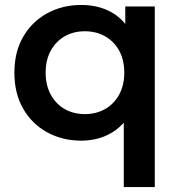

<svg xmlns="http://www.w3.org/2000/svg" viewBox="-20 -560 726 774"><path d="M308 7Q231 7 169.5 -27Q108 -61 73 -122.5Q38 -184 38 -267Q38 -350 73 -411Q108 -472 169.5 -506Q231 -540 308 -540Q377 -540 429.5 -510.5Q482 -481 512.5 -421Q543 -361 543 -267Q543 -174 511.5 -113.5Q480 -53 427 -23Q374 7 308 7ZM322 -100Q367 -100 403 -120Q439 -140 460 -178Q481 -216 481 -267Q481 -319 460 -356.5Q439 -394 403 -414Q367 -434 322 -434Q277 -434 241.5 -414Q206 -394 185 -356.5Q164 -319 164 -267Q164 -216 185 -178Q206 -140 241.5 -120Q277 -100 322 -100ZM479 194V-124L489 -266L485 -408V-534H604V194Z"/></svg>

Font: MOST Montserrat SemiBold
Style: Regular
Weight: 600
Designer: Julieta Ulanovsky
Foundry: Julieta Ulanovsky
Version: Version 8.000;March 11, 2024;FontCreator 15.0.0.2926 64-bit